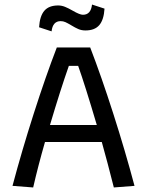

<svg xmlns="http://www.w3.org/2000/svg" viewBox="-20 -825 647 845"><path d="M152 -705Q155 -754 175 -777.5Q195 -801 236 -801Q251 -801 266 -795Q281 -789 300 -778Q331 -760 345 -760Q380 -760 385 -805L440 -787Q437 -738 417 -714.5Q397 -691 356 -691Q339 -691 325 -697Q311 -703 293 -714Q278 -723 268 -727.5Q258 -732 247 -732Q212 -732 207 -687ZM35 -7Q76 -161 128.5 -325Q181 -489 230 -616H377Q426 -489 478.5 -325Q531 -161 572 -7L481 0Q453 -111 428 -200H178Q148 -96 126 0ZM406 -275Q354 -451 324 -535H283Q247 -433 200 -275Z"/></svg>

Font: Athiti Medium
Style: Regular
Weight: 500
Designer: CadsonDemak Team
Foundry: CadsonDemak
Version: Version 1.032